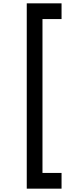

<svg xmlns="http://www.w3.org/2000/svg" viewBox="-20 -914 458 1148"><path d="M140 214V-894H348V-800H234V120H348V214Z"/></svg>

Font: Manrope KiralyPet SmBd KiralyPet
Style: Regular
Weight: 600
Designer: Mikhail Sharanda
Foundry: Mikhail Sharanda
Version: Version 4.502